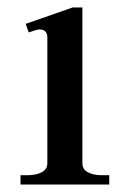

<svg xmlns="http://www.w3.org/2000/svg" viewBox="-20 -495 348 515"><path d="M35 -25H53Q77 -25 92 -33Q107 -41 107 -57V-394Q107 -416 86 -416Q80 -416 70.5 -412.5Q61 -409 57 -408L49 -431L175 -475H201V-57Q201 -41 215.5 -33Q230 -25 254 -25H273V0H35Z"/></svg>

Font: TavirajRegular
Style: Regular
Weight: 400
Designer: Katatrad Team
Foundry: CadsonDemak
Version: Version 1.001